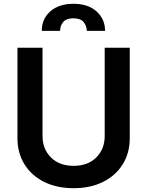

<svg xmlns="http://www.w3.org/2000/svg" viewBox="-20 -978 774 1009"><path d="M530.2 -727.3H661.9V-252.1Q661.9 -174 625 -114.7Q588.1 -55.4 521.8 -22.2Q455.6 11 366.8 11Q278.1 11 211.6 -22.2Q145.2 -55.4 108.5 -114.7Q71.7 -174 71.7 -252.1V-727.3H203.5V-263.1Q203.5 -194.6 247.7 -150.6Q291.9 -106.5 366.8 -106.5Q441.8 -106.5 486 -150.6Q530.2 -194.6 530.2 -263.1ZM199.6 -815.7Q199.2 -878.2 244.1 -918.1Q289.1 -958.1 366.1 -958.1Q442.5 -958.1 487.2 -918.1Q532 -878.2 532.3 -815.7H436.1Q435.7 -842 419.6 -861.9Q403.4 -881.7 366.1 -881.7Q327.4 -881.7 311.4 -861.5Q295.5 -841.3 295.8 -815.7Z"/></svg>

Font: Inter Zeller Semi Bold
Style: Regular
Weight: 600
Designer: Rasmus Andersson; Joe Bland
Foundry: zeller
Version: Version 3.015;git-dec3a8cb1